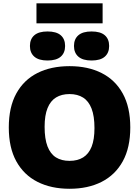

<svg xmlns="http://www.w3.org/2000/svg" viewBox="-20 -1160 862 1190"><path d="M411 10Q297 10 212.5 -32.8Q128 -75.5 81.2 -160Q34.5 -244.5 34.5 -370Q34.5 -496 81 -580.5Q127.5 -665 212 -707.5Q296.5 -750 411 -750Q525.5 -750 610 -707.2Q694.5 -664.5 741 -580Q787.5 -495.5 787.5 -370Q787.5 -245 741 -160.5Q694.5 -76 610 -33Q525.5 10 411 10ZM411 -163Q461 -163 495.5 -184.5Q530 -206 547.8 -250.8Q565.5 -295.5 565.5 -366Q565.5 -440.5 547.5 -487Q529.5 -533.5 495 -555.2Q460.5 -577 411 -577Q362 -577 327.5 -556Q293 -535 274.8 -490.2Q256.5 -445.5 256.5 -374Q256.5 -299 274.5 -252.5Q292.5 -206 326.8 -184.5Q361 -163 411 -163ZM547.5 -785Q493 -785 465.8 -808.8Q438.5 -832.5 438.5 -875Q438.5 -918 465.8 -941.5Q493 -965 547.5 -965Q602.5 -965 629.5 -941.5Q656.5 -918 656.5 -875Q656.5 -832.5 629.5 -808.8Q602.5 -785 547.5 -785ZM274.5 -785Q220 -785 192.8 -808.8Q165.5 -832.5 165.5 -875Q165.5 -918 192.8 -941.5Q220 -965 274.5 -965Q329.5 -965 356.5 -941.5Q383.5 -918 383.5 -875Q383.5 -832.5 356.5 -808.8Q329.5 -785 274.5 -785ZM206 -1015.5V-1139.5H616V-1015.5Z"/></svg>

Font: Encode Sans SC Black
Style: Regular
Weight: 900
Version: Version 3.002